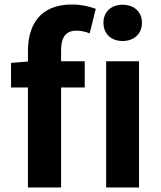

<svg xmlns="http://www.w3.org/2000/svg" viewBox="-20 -832 716 852"><path d="M104 0H251V-444H356V-560H251V-608C251 -670 275 -696 319 -696C337 -696 359 -692 378 -684L405 -793C380 -802 342 -812 299 -812C158 -812 104 -722 104 -605V-559L29 -553V-444H104ZM451 0H597V-560H451ZM524 -650C575 -650 610 -682 610 -731C610 -779 575 -811 524 -811C473 -811 439 -779 439 -731C439 -682 473 -650 524 -650Z"/></svg>

Font: Source Han Sans CN
Style: Bold
Weight: 700
Designer: Ryoko NISHIZUKA 西塚涼子 (kana, bopomofo & ideographs); Paul D. Hunt (Latin, Greek & Cyrillic); Sandoll Communications 산돌커뮤니
Foundry: Adobe
Version: Version 2.001;hotconv 1.0.107;makeotfexe 2.5.65593